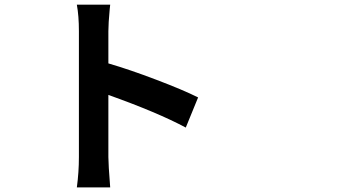

<svg xmlns="http://www.w3.org/2000/svg" viewBox="-20 -775 1540 821"><path d="M308.6 26.4Q317.4 -39.1 317.4 -103.5V-372.1V-641.6Q317.4 -707 308.6 -754.9H451.2Q450.2 -749 449.2 -736.3Q443.4 -673.8 443.4 -641.6V-503.9Q534.2 -477.5 649.4 -433.6Q762.7 -390.6 827.1 -358.4L774.4 -229.5Q654.3 -293.9 443.4 -369.1V-103.5Q443.4 -72.3 451.2 26.4Z"/></svg>

Font: Bpmf GenSeki Gothic B
Style: B
Weight: 700
Foundry: But Ko
Version: Version 1.320